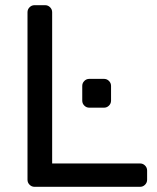

<svg xmlns="http://www.w3.org/2000/svg" viewBox="-20 -720 606 740"><path d="M547 -63V-27Q547 -16 539 -8Q531 0 520 0H113Q102 0 94 -8Q86 -16 86 -27V-673Q86 -684 94 -692Q102 -700 113 -700H154Q165 -700 173 -692Q181 -684 181 -673V-90H520Q531 -90 539 -82Q547 -74 547 -63ZM381 -305H324Q313 -305 305 -313Q297 -321 297 -332V-389Q297 -400 305 -408Q313 -416 324 -416H381Q392 -416 400 -408Q408 -400 408 -389V-332Q408 -321 400 -313Q392 -305 381 -305Z"/></svg>

Font: Rubik
Style: Regular
Weight: 400
Designer: Hubert & Fischer
Foundry: Hubert & Fischer
Version: Version 1.100